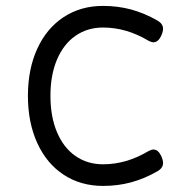

<svg xmlns="http://www.w3.org/2000/svg" viewBox="-20 -610 640 641"><path d="M506.3 -541Q524.4 -530.3 524.4 -513.7Q524.4 -504.4 518.1 -490.2Q507.8 -468.8 492.2 -468.8Q485.4 -468.8 475.6 -474.1Q401.9 -518.1 324.2 -518.1Q271.5 -518.1 231.7 -490.2Q191.9 -462.4 170.2 -410.9Q148.4 -359.4 148.4 -290Q148.4 -220.7 170.2 -168.9Q191.9 -117.2 231.7 -89.4Q271.5 -61.5 324.2 -61.5Q401.9 -61.5 475.6 -105.5Q485.4 -110.8 492.2 -110.8Q507.8 -110.8 518.1 -89.4Q524.4 -75.2 524.4 -65.9Q524.4 -49.3 506.3 -38.6Q461.9 -13.2 417.5 -1.2Q373 10.7 324.2 10.7Q249.5 10.7 192.6 -26.6Q135.7 -64 104.5 -132.3Q73.2 -200.7 73.2 -290Q73.2 -379.4 104.5 -447.5Q135.7 -515.6 192.6 -553Q249.5 -590.3 324.2 -590.3Q373 -590.3 417.5 -578.4Q461.9 -566.4 506.3 -541Z"/></svg>

Font: Courier Prime Code
Style: Regular
Weight: 400
Designer: Alan Dague-Greene
Foundry: Quote-Unquote Apps
Version: Version 3.0318